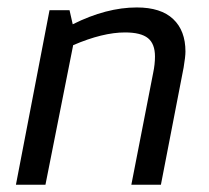

<svg xmlns="http://www.w3.org/2000/svg" viewBox="-20 -508 574 528"><path d="M406.2 -352.5Q406.2 -387.5 386.9 -403.1Q367.5 -418.8 323.8 -418.8Q262.5 -418.8 181.2 -383.8L105 0H23.8L116.2 -480H171.2L180 -441.2Q272.5 -487.5 356.2 -487.5Q422.5 -487.5 456.2 -455.6Q490 -423.8 490 -366.2Q490 -352.5 485 -322.5L422.5 0H341.2L401.2 -307.5Q406.2 -331.2 406.2 -352.5Z"/></svg>

Font: Cambay
Style: Italic
Weight: 400
Italic angle: -11°
Designer: Pooja Saxena
Foundry: Pooja Saxena
Version: Version 1.019;PS 001.019;hotconv 1.0.70;makeotf.lib2.5.58329